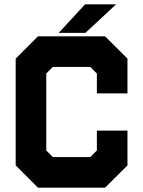

<svg xmlns="http://www.w3.org/2000/svg" viewBox="-20 -868 662 888"><path d="M155.5 0 52.5 -103V-597L155.5 -700H466L569.5 -597V-436H428V-528L397.5 -558.5H224.5L194 -528V-172L224.5 -141.5H397.5L428 -172V-264H569.5V-103L466 0ZM192 -71H431L498 -138V-198V-138L431 -71H192L122.5 -140.5V-564.5L192 -634H428L498 -564.5V-504V-564.5L428 -634H192L122.5 -564.5V-140.5ZM251.5 -716 373.5 -848H517L375 -716ZM346.5 -750H346L406 -813H406.5Z"/></svg>

Font: Tourney Black
Style: Regular
Weight: 900
Version: Version 1.015